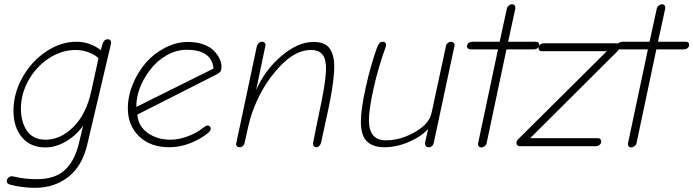

<svg xmlns="http://www.w3.org/2000/svg" viewBox="-20 -692 3286 910"><path d="M146 198.2Q85 198.2 27.8 183.1Q10.7 179.2 12.2 163.1Q13.7 155.3 21 149.2Q28.3 143.1 37.1 143.1Q40.5 143.1 54.7 146.7Q68.8 150.4 95.2 153.8Q121.6 157.2 154.8 157.2Q199.2 157.2 233.4 145.5Q267.6 133.8 290.5 110.8Q313.5 87.9 328.4 58.8Q343.3 29.8 353 -8.8L374 -96.2Q338.9 -47.9 290.8 -20.5Q242.7 6.8 195.8 6.8Q124.5 6.8 84.2 -41Q43.9 -88.9 43.9 -168Q43.9 -249 86.2 -324.7Q128.4 -400.4 198 -447.3Q267.6 -494.1 342.8 -494.1Q376 -494.1 406.5 -482.7Q437 -471.2 458 -454.1Q464.4 -482.9 470.9 -494.4Q477.5 -505.9 491.2 -505.9Q499.5 -505.9 503.7 -499.8Q507.8 -493.7 505.9 -483.9L393.1 -4.9Q369.1 96.2 303 147.2Q236.8 198.2 146 198.2ZM195.8 -29.8Q267.1 -29.8 328.1 -90.6Q389.2 -151.4 413.1 -262.2L446.8 -416Q430.7 -432.6 400.4 -443.8Q370.1 -455.1 338.9 -455.1Q271.5 -455.1 210.9 -415Q150.4 -375 114.7 -310.5Q79.1 -246.1 79.1 -176.8Q79.1 -147.5 85.7 -121.8Q92.3 -96.2 105.5 -75.2Q118.7 -54.2 141.8 -42Q165 -29.8 195.8 -29.8Z M783.2 5.9Q692.4 5.9 639.2 -45.9Q585.9 -97.7 585.9 -178.2Q585.9 -235.8 609.4 -293Q632.8 -350.1 671.1 -394.3Q709.5 -438.5 762.7 -465.8Q815.9 -493.2 872.1 -493.2Q913.1 -493.2 945.1 -481.2Q977.1 -469.2 994.6 -450.7Q1012.2 -432.1 1021 -412.8Q1029.8 -393.6 1029.8 -376Q1029.8 -360.8 1024.9 -353.5Q1020 -346.2 1005.9 -338.9L630.9 -148.9Q635.3 -93.3 680.7 -61.5Q726.1 -29.8 788.1 -29.8Q826.7 -29.8 870.4 -46.1Q914.1 -62.5 940.9 -85Q956.5 -97.2 963.9 -97.2Q970.2 -97.2 974.6 -92.3Q979 -87.4 979 -82Q979 -72.3 963.9 -60.1Q929.2 -31.7 880.4 -12.9Q831.5 5.9 783.2 5.9ZM626 -185.1 992.2 -367.2Q982.9 -456.1 865.2 -456.1Q815.9 -456.1 769.5 -429.7Q723.1 -403.3 689.9 -358.9Q626 -273.9 626 -185.1Z M1115.7 5.9Q1107.4 5.9 1102.8 0.5Q1098.1 -4.9 1099.6 -12.2L1197.8 -475.1Q1200.2 -482.9 1206.8 -488.5Q1213.4 -494.1 1221.7 -494.1Q1230.5 -494.1 1235.4 -488.3Q1240.2 -482.4 1237.8 -475.1L1193.8 -264.2Q1234.4 -358.9 1313 -426Q1391.6 -493.2 1465.8 -493.2Q1495.1 -493.2 1514.9 -484.6Q1534.7 -476.1 1545.9 -457Q1557.1 -438 1561.5 -412.4Q1565.9 -386.7 1563 -346.9Q1560.1 -307.1 1553 -263.2Q1545.9 -219.2 1532.7 -158.2Q1503.9 -28.8 1501.5 -15.1Q1499 -6.3 1492.9 -0.2Q1486.8 5.9 1478.5 5.9Q1471.2 5.9 1466.8 0Q1462.4 -5.9 1463.9 -14.2Q1467.8 -33.7 1476.6 -78.9Q1485.4 -124 1491.7 -151.9Q1499 -186.5 1503.9 -211.2Q1508.8 -235.8 1513.7 -263.2Q1518.6 -290.5 1520.8 -309.3Q1522.9 -328.1 1524.4 -348.4Q1525.9 -368.7 1524.7 -381.8Q1523.4 -395 1520.5 -408.2Q1517.6 -421.4 1511.7 -429.2Q1505.9 -437 1497.8 -443.4Q1489.7 -449.7 1478.5 -452.4Q1467.3 -455.1 1452.6 -455.1Q1361.3 -455.1 1266.6 -330.1Q1229 -281.2 1200.4 -220Q1171.9 -158.7 1158.7 -101.1L1139.6 -16.1Q1138.2 -6.8 1131.3 -0.5Q1124.5 5.9 1115.7 5.9Z M1802.2 5.9Q1746.6 5.9 1718.5 -22.5Q1690.4 -50.8 1690.4 -113.8Q1690.4 -174.3 1714.1 -280.8Q1737.8 -387.2 1767.1 -466.8Q1776.4 -494.1 1793.5 -494.1Q1804.2 -494.1 1807.9 -486.8Q1811.5 -479.5 1807.1 -466.8Q1772.5 -371.6 1750.5 -272.2Q1728.5 -172.9 1728.5 -123Q1728.5 -26.9 1808.1 -26.9Q1855 -26.9 1898.2 -43.2Q1941.4 -59.6 1971.2 -82Q2018.6 -116.2 2026.4 -161.1L2094.2 -476.1Q2095.7 -483.4 2102.8 -488.8Q2109.9 -494.1 2118.2 -494.1Q2125.5 -494.1 2130.6 -488.8Q2135.7 -483.4 2134.3 -476.1L2036.1 -16.1Q2031.2 5.9 2011.2 5.9Q2001.5 5.9 1997.1 -1.2Q1992.7 -8.3 1995.1 -19L2009.3 -81.1Q1978 -45.4 1918.9 -19.8Q1859.9 5.9 1802.2 5.9Z M2261.2 6.8Q2252.9 6.8 2248.8 1.2Q2244.6 -4.4 2246.1 -13.2L2340.3 -458H2209.5Q2202.1 -458 2197 -463.4Q2191.9 -468.8 2193.4 -475.1Q2194.8 -484.4 2202.6 -489.3Q2210.4 -494.1 2220.2 -494.1H2348.1L2382.3 -650.9Q2383.8 -659.2 2391.6 -665.5Q2399.4 -671.9 2406.2 -671.9Q2415.5 -671.9 2419.7 -665.8Q2423.8 -659.7 2422.4 -650.9L2388.2 -494.1H2519Q2538.1 -494.1 2535.2 -475.1Q2534.2 -468.3 2527.1 -463.1Q2520 -458 2510.3 -458H2380.4L2286.1 -12.2Q2284.7 -4.9 2276.6 1Q2268.6 6.8 2261.2 6.8Z M2443.8 1Q2437 1 2432.4 -3.4Q2427.7 -7.8 2427.7 -14.2Q2427.7 -23.9 2436 -32.2L2856 -449.2H2548.8Q2532.7 -449.2 2532.7 -464.8Q2532.7 -474.1 2539.8 -480.5Q2546.9 -486.8 2556.6 -486.8H2900.9Q2908.2 -486.8 2913.1 -482.4Q2918 -478 2918 -472.2Q2918 -462.4 2906.7 -449.2L2492.7 -37.1H2812Q2829.6 -37.1 2829.6 -20Q2829.6 -11.7 2821.5 -5.4Q2813.5 1 2804.7 1Z M2971.7 6.8Q2963.4 6.8 2959.2 1.2Q2955.1 -4.4 2956.5 -13.2L3050.8 -458H2919.9Q2912.6 -458 2907.5 -463.4Q2902.3 -468.8 2903.8 -475.1Q2905.3 -484.4 2913.1 -489.3Q2920.9 -494.1 2930.7 -494.1H3058.6L3092.8 -650.9Q3094.2 -659.2 3102.1 -665.5Q3109.9 -671.9 3116.7 -671.9Q3126 -671.9 3130.1 -665.8Q3134.3 -659.7 3132.8 -650.9L3098.6 -494.1H3229.5Q3248.5 -494.1 3245.6 -475.1Q3244.6 -468.3 3237.5 -463.1Q3230.5 -458 3220.7 -458H3090.8L2996.6 -12.2Q2995.1 -4.9 2987.1 1Q2979 6.8 2971.7 6.8Z"/></svg>

Font: Comic Neue Light
Style: Italic
Weight: 300
Italic angle: -12°
Designer: Craig Rozynski
Foundry: Craig Rozynski
Version: Version 2.003;hotconv 1.0.109;makeotfexe 2.5.65596